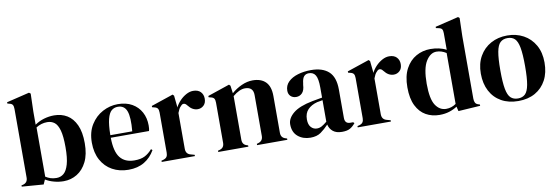

<svg xmlns="http://www.w3.org/2000/svg" viewBox="-54 -1081 4274 1475"><g transform="rotate(-10 2083.5 -343.0)"><path d="M191 13 22 0V-10L32 -12Q71 -21 71 -62V-597Q71 -618 64.5 -629Q58 -640 38 -644L24 -648V-658L202 -701L214 -692L210 -551V-450Q243 -473 282 -484.5Q321 -496 361 -496Q418 -496 462 -469.5Q506 -443 531.5 -387.5Q557 -332 557 -245Q557 -158 528.5 -100.5Q500 -43 452.5 -14Q405 15 348 15Q311 15 273.5 5Q236 -5 207 -23ZM298 -19Q330 -19 354 -39Q378 -59 392 -107.5Q406 -156 406 -241Q406 -326 393 -372Q380 -418 356.5 -436Q333 -454 300 -454Q253 -454 213 -428V-44Q232 -32 252 -25.5Q272 -19 298 -19Z M858 -496Q923 -496 969 -469.5Q1015 -443 1039.5 -397.5Q1064 -352 1064 -294Q1064 -283 1063 -271.5Q1062 -260 1059 -251H761Q762 -143 799.5 -95.5Q837 -48 911 -48Q961 -48 992 -64Q1023 -80 1050 -111L1060 -102Q1029 -47 977.5 -16Q926 15 854 15Q783 15 728 -15.5Q673 -46 642 -103Q611 -160 611 -239Q611 -321 647 -378.5Q683 -436 739.5 -466Q796 -496 858 -496ZM855 -476Q826 -476 805.5 -458.5Q785 -441 773.5 -396.5Q762 -352 761 -271H932Q942 -380 924 -428Q906 -476 855 -476Z M1114 0V-10L1129 -14Q1149 -20 1156.5 -32Q1164 -44 1164 -63V-376Q1164 -398 1156.5 -408.5Q1149 -419 1129 -423L1114 -427V-437L1286 -495L1296 -485L1305 -399V-391Q1319 -419 1341.5 -442.5Q1364 -466 1391.5 -481Q1419 -496 1446 -496Q1484 -496 1504 -475Q1524 -454 1524 -422Q1524 -388 1504.5 -369.5Q1485 -351 1458 -351Q1416 -351 1384 -393L1382 -395Q1372 -409 1359 -410.5Q1346 -412 1335 -398Q1325 -389 1318.5 -376.5Q1312 -364 1306 -348V-69Q1306 -29 1341 -19L1373 -10V0Z M1555 0V-10L1569 -14Q1604 -24 1604 -63V-376Q1604 -398 1597 -408.5Q1590 -419 1570 -423L1555 -427V-437L1726 -495L1736 -485L1744 -425Q1779 -456 1823 -476Q1867 -496 1910 -496Q1976 -496 2011.5 -460Q2047 -424 2047 -350V-62Q2047 -23 2085 -13L2094 -10V0H1858V-10L1871 -14Q1906 -25 1906 -63V-382Q1906 -446 1842 -446Q1798 -446 1746 -402V-62Q1746 -23 1781 -13L1790 -10V0Z M2273 15Q2215 15 2175.5 -18Q2136 -51 2136 -113Q2136 -160 2184 -199.5Q2232 -239 2335 -259Q2351 -262 2371 -265.5Q2391 -269 2413 -273V-352Q2413 -420 2396.5 -447.5Q2380 -475 2345 -475Q2321 -475 2307 -459.5Q2293 -444 2289 -406L2287 -395Q2285 -352 2266 -332Q2247 -312 2219 -312Q2193 -312 2176 -328Q2159 -344 2159 -371Q2159 -412 2187.5 -440Q2216 -468 2263 -482Q2310 -496 2365 -496Q2454 -496 2502.5 -452.5Q2551 -409 2551 -311V-90Q2551 -45 2593 -45H2615L2624 -37Q2605 -13 2582.5 0Q2560 13 2519 13Q2475 13 2449.5 -7.5Q2424 -28 2416 -62Q2386 -30 2354.5 -7.5Q2323 15 2273 15ZM2334 -46Q2354 -46 2371.5 -55.5Q2389 -65 2413 -85V-253Q2403 -251 2393 -249Q2383 -247 2370 -245Q2324 -233 2296.5 -204.5Q2269 -176 2269 -128Q2269 -87 2288 -66.5Q2307 -46 2334 -46Z M2643 0V-10L2658 -14Q2678 -20 2685.5 -32Q2693 -44 2693 -63V-376Q2693 -398 2685.5 -408.5Q2678 -419 2658 -423L2643 -427V-437L2815 -495L2825 -485L2834 -399V-391Q2848 -419 2870.5 -442.5Q2893 -466 2920.5 -481Q2948 -496 2975 -496Q3013 -496 3033 -475Q3053 -454 3053 -422Q3053 -388 3033.5 -369.5Q3014 -351 2987 -351Q2945 -351 2913 -393L2911 -395Q2901 -409 2888 -410.5Q2875 -412 2864 -398Q2854 -389 2847.5 -376.5Q2841 -364 2835 -348V-69Q2835 -29 2870 -19L2902 -10V0Z M3280 15Q3221 15 3174 -11.5Q3127 -38 3099.5 -93.5Q3072 -149 3072 -236Q3072 -324 3103 -381.5Q3134 -439 3185 -467.5Q3236 -496 3296 -496Q3331 -496 3363 -489Q3395 -482 3420 -468V-598Q3420 -619 3413.5 -629Q3407 -639 3386 -643L3367 -647V-657L3549 -701L3560 -692L3556 -552V-63Q3556 -43 3563 -30.5Q3570 -18 3589 -13L3598 -10V0L3427 11L3418 -25Q3391 -7 3356.5 4Q3322 15 3280 15ZM3338 -22Q3380 -22 3415 -47V-444Q3378 -468 3339 -468Q3291 -468 3257 -412.5Q3223 -357 3223 -238Q3223 -119 3255 -70.5Q3287 -22 3338 -22Z M3895 15Q3819 15 3763 -16.5Q3707 -48 3676.5 -106Q3646 -164 3646 -242Q3646 -320 3678.5 -377Q3711 -434 3767.5 -465Q3824 -496 3895 -496Q3966 -496 4022 -465.5Q4078 -435 4110.5 -378Q4143 -321 4143 -242Q4143 -163 4112.5 -105.5Q4082 -48 4026.5 -16.5Q3971 15 3895 15ZM3895 -5Q3930 -5 3951 -25Q3972 -45 3981.5 -96Q3991 -147 3991 -240Q3991 -334 3981.5 -385Q3972 -436 3951 -456Q3930 -476 3895 -476Q3860 -476 3838.5 -456Q3817 -436 3807.5 -385Q3798 -334 3798 -240Q3798 -147 3807.5 -96Q3817 -45 3838.5 -25Q3860 -5 3895 -5Z"/></g></svg>

Font: DM Serif Display
Style: Regular
Weight: 400
Designer: Colophon Foundry, Frank Grießhammer
Foundry: Colophon Foundry
Version: Version 5.200; ttfautohint (v1.8.3)